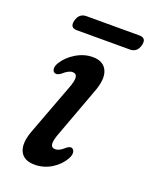

<svg xmlns="http://www.w3.org/2000/svg" viewBox="-119 -663 585 739"><g transform="rotate(20 173.5 -293.0)"><path d="M168 -73.5Q176 -73.5 184.8 -77.8Q193.5 -82 205.5 -93Q220 -104.5 228.5 -99.5Q236 -96 237.2 -85Q238.5 -74 230 -58.5Q213 -28.5 181.5 -9.5Q150 9.5 113.5 9.5Q67.5 9.5 53.2 -23Q39 -55.5 62 -113.5L135.5 -309.5Q149.5 -344.5 147.8 -360Q146 -375.5 130 -375.5Q113.5 -375.5 91 -355Q76 -344 66.5 -348.5Q58.5 -351.5 57.2 -362.5Q56 -373.5 65 -388.5Q83 -417.5 115.8 -437Q148.5 -456.5 183.5 -456.5Q227.5 -456.5 242.2 -423.8Q257 -391 233 -330.5L161.5 -137Q148.5 -103.5 150.2 -88.5Q152 -73.5 168 -73.5ZM68 -564Q76.5 -596 106 -596H323Q353 -596 345 -564Q336.5 -532.5 307 -532.5H90Q60 -532.5 68 -564Z"/></g></svg>

Font: Fraunces 72pt S100
Style: Italic
Weight: 400
Italic angle: -16°
Version: Version 1.000; ttfautohint (v1.8.3)